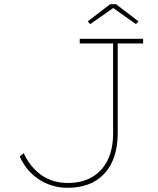

<svg xmlns="http://www.w3.org/2000/svg" viewBox="-20 -885 752 915"><path d="M302 10Q262 10 225.5 -1.5Q189 -13 159.5 -34Q130 -55 109 -81.5Q88 -108 74 -139L93 -155Q107 -124 128 -97.5Q149 -71 176 -51.5Q203 -32 235.5 -22.5Q268 -13 304 -13Q368 -13 416 -39.5Q464 -66 491.5 -119Q519 -172 519 -251V-678H360V-700H662V-678H541V-251Q541 -188 524.5 -139Q508 -90 476.5 -56.5Q445 -23 401 -6.5Q357 10 302 10ZM410 -770 398 -783 505 -865H533L640 -783L628 -770L512 -852H527Z"/></svg>

Font: Lexend Mega Thin
Style: Regular
Weight: 250
Version: Version 1.007